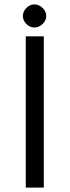

<svg xmlns="http://www.w3.org/2000/svg" viewBox="-20 -851 316 872"><path d="M97 -686H179V1H97ZM84 -778Q84 -799 100 -815Q116 -831 136 -831Q157 -831 173.5 -815Q190 -799 190 -778Q190 -758 173.5 -742Q157 -726 136 -726Q116 -726 100 -742Q84 -758 84 -778Z"/></svg>

Font: Bellota Text
Style: Bold
Weight: 700
Designer: Kemie Guaida
Foundry: Kemie Guaida
Version: Version 4.001